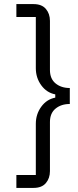

<svg xmlns="http://www.w3.org/2000/svg" viewBox="-20 -780 383 938"><path d="M144 -760Q184 -760 204 -736.5Q224 -713 224 -678V-438Q224 -395 251.5 -372.5Q279 -350 321 -350V-272Q279 -272 251.5 -249.5Q224 -227 224 -184V56Q224 91 204 114.5Q184 138 144 138H60V75H155V-175Q155 -222 181.5 -258.5Q208 -295 250 -303V-319Q208 -327 181.5 -363.5Q155 -400 155 -447V-697H60V-760Z"/></svg>

Font: IBM Plex Sans Arabic
Style: Regular
Weight: 400
Designer: Mike Abbink, Paul van der Laan, Pieter van Rosmalen, Wael Morcos, Khajak Apelian
Foundry: Bold Monday
Version: Version 1.1